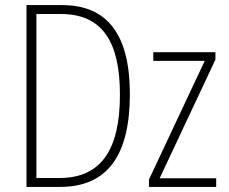

<svg xmlns="http://www.w3.org/2000/svg" viewBox="-20 -734 898 754"><path d="M490 -364C490 -594 405 -714 224 -714H84V0H216C402 0 490 -124 490 -364ZM451 -362C451 -146 377 -35 214 -35H123V-679H219C384 -679 451 -567 451 -362ZM829 0V-34H607L826 -500V-529H582V-495H784L565 -29V0Z"/></svg>

Font: Noto Sans Condensed ExtraLight
Style: Regular
Weight: 200
Width: 3
Designer: Monotype Design Team
Foundry: Monotype Imaging Inc.
Version: Version 2.013